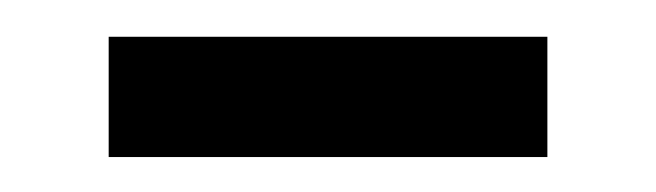

<svg xmlns="http://www.w3.org/2000/svg" viewBox="-20 -323 362 106"><path d="M40 -302.7H282.2V-236.3H40Z"/></svg>

Font: Viking Open Sans
Style: Regular
Weight: 400
Foundry: Ascender Corporation
Version: Version 2.001